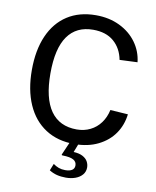

<svg xmlns="http://www.w3.org/2000/svg" viewBox="-100 -809 889 1092"><g transform="rotate(10 345.0 -263.0)"><path d="M643.8 -510.5 540.8 -506.1Q528.2 -571.7 483.3 -610.3Q438.5 -648.9 364 -648.9Q267.3 -648.9 217 -577.8Q166.8 -506.8 166.8 -362.4Q166.8 -219.2 217.8 -146.7Q268.9 -74.1 369 -74.1Q411.9 -74.1 447.2 -91.6Q482.4 -109 506 -141.2Q529.6 -173.3 538.9 -216.2L641.2 -209.4Q633.7 -146.3 599.8 -97.2Q565.9 -48.1 507.1 -19Q448.3 10 370.4 10Q273.5 10 203.3 -35.4Q133.2 -80.8 96.3 -164.9Q59.4 -249 59.4 -363.5Q59.4 -478.1 95.8 -561.2Q132.2 -644.3 200.9 -688.7Q269.6 -733 365.4 -733Q441.9 -733 502.8 -703.6Q563.6 -674.1 600.3 -623.4Q637 -572.7 643.8 -510.5ZM356 206.5Q327.4 206.5 303.5 200.5Q279.6 194.4 259.2 181.2L275.1 141.6Q290.2 152.8 307 159Q323.9 165.1 344.5 165.1Q370.9 165.1 384.5 155.9Q398 146.8 398 129.1Q398 107.6 379 97Q360 86.4 317.8 85.5Q312.4 85.5 311 84Q309.6 82.6 311.5 78.5L347.9 -5H398.1L374.6 55.1Q407.2 56.7 427.4 67.5Q447.7 78.4 456.5 94.6Q465.4 110.9 465.4 129Q465.4 153.1 450.6 170.7Q435.8 188.3 410.8 197.4Q385.8 206.5 356 206.5Z"/></g></svg>

Font: Public Sans VF
Style: Regular
Weight: 400
Designer: Pablo Impallari, Rodrigo Fuenzalida (Modified by Dan O. Williams and USWDS)
Version: Version 1.003